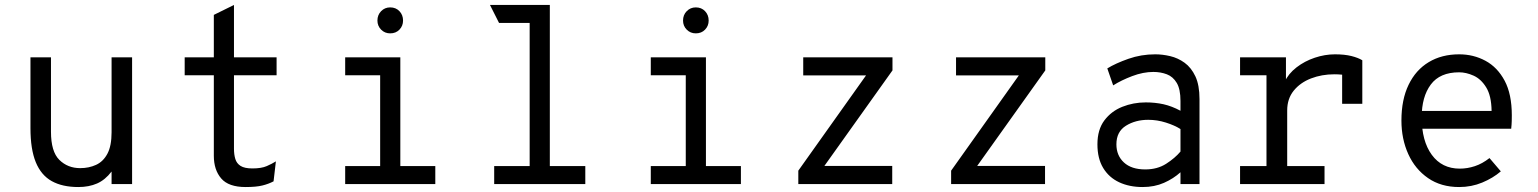

<svg xmlns="http://www.w3.org/2000/svg" viewBox="-20 -742 6200 774"><path d="M295.8 12Q231.4 12 188.5 -11.9Q145.6 -35.9 124.2 -88.2Q102.8 -140.5 102.8 -225.5V-511H185.5V-210.8Q185.5 -130.8 219.2 -97.5Q253 -64.2 303.2 -64.2Q338.5 -64.2 367.2 -77.4Q396 -90.5 412.9 -122.1Q429.8 -153.6 429.8 -208.8V-511H512.5V0H429.8V-50.5Q403.9 -16.6 371.2 -2.3Q338.5 12 295.8 12Z M970.2 12Q901.5 12 871.8 -22.6Q842 -57.1 842 -114.2V-438.5H724.5V-511H842V-682L923.2 -722V-511H1095V-438.5H923.2V-142.2Q923.2 -119.1 928.6 -101.2Q934 -83.2 949.9 -73.1Q965.9 -63 997.5 -63Q1033.9 -63 1055.3 -72.4Q1076.8 -81.8 1092.2 -91.5L1082.8 -11Q1062.8 -0.4 1037.6 5.8Q1012.5 12 970.2 12Z M1512.5 -15V-511H1593.8V-15ZM1371.5 0V-72.5H1734.8V0ZM1371.5 -438.5V-511H1557.5V-438.5ZM1552.9 -607.5Q1531.2 -607.5 1516.4 -622.5Q1501.5 -637.5 1501.5 -659.2Q1501.5 -681.8 1516.4 -697Q1531.2 -712.2 1552.9 -712.2Q1575.8 -712.2 1590.2 -697Q1604.8 -681.8 1604.8 -659.2Q1604.8 -637.5 1590.2 -622.5Q1575.8 -607.5 1552.9 -607.5Z M2115.2 0V-696.5L2196.5 -722V0ZM1972.2 0V-72.5H2339.5V0ZM1991.8 -649.5 1955.2 -722H2196.5L2168.8 -649.5Z M2744.5 -15V-511H2825.8V-15ZM2603.5 0V-72.5H2966.8V0ZM2603.5 -438.5V-511H2789.5V-438.5ZM2784.9 -607.5Q2763.2 -607.5 2748.4 -622.5Q2733.5 -637.5 2733.5 -659.2Q2733.5 -681.8 2748.4 -697Q2763.2 -712.2 2784.9 -712.2Q2807.8 -712.2 2822.2 -697Q2836.8 -681.8 2836.8 -659.2Q2836.8 -637.5 2822.2 -622.5Q2807.8 -607.5 2784.9 -607.5Z M3198.2 0V-54L3471.2 -438H3218V-511H3577.8V-458.2L3303.2 -73H3576.8V0Z M3814.2 0V-54L4087.2 -438H3834V-511H4193.8V-458.2L3919.2 -73H4192.8V0Z M4586.2 12Q4532.8 12 4491.7 -7.2Q4450.6 -26.4 4427.3 -64.7Q4404 -103 4404 -160.2Q4404 -219.2 4431.9 -256.5Q4459.9 -293.8 4504.4 -311.5Q4548.9 -329.2 4599 -329.2Q4636.5 -329.2 4670.2 -321.8Q4703.9 -314.2 4738.8 -295.5V-335.2Q4738.8 -382.4 4723.8 -407.7Q4708.8 -433 4683.8 -442.5Q4658.8 -452 4629.5 -452Q4588.5 -452 4544.1 -435.2Q4499.8 -418.4 4467.5 -397.8L4443.8 -466.2Q4477.4 -486.8 4528.8 -504.9Q4580.1 -523 4637.2 -523Q4666.4 -523 4697.4 -515.7Q4728.5 -508.4 4755.4 -489Q4782.2 -469.6 4798.9 -434.2Q4815.5 -398.8 4815.5 -342.2V0H4738.8V-47.5Q4710.6 -21.9 4672.2 -4.9Q4633.9 12 4586.2 12ZM4596.8 -59Q4645.5 -59 4681.1 -81.8Q4716.6 -104.6 4738.8 -131V-221.8Q4715.1 -236.8 4679.9 -247.9Q4644.8 -259 4608.8 -259Q4557.2 -259 4518.9 -235.1Q4480.5 -211.2 4480.5 -160.2Q4480.5 -115.1 4510.8 -87.1Q4541.1 -59 4596.8 -59Z M4979 0V-72.5H5085.5V-438.5H4979V-511H5164V-396.5L5158 -410.8Q5173.9 -445.2 5206.6 -470.4Q5239.2 -495.6 5280.1 -509.3Q5321 -523 5361.5 -523Q5400.4 -523 5428 -516.1Q5455.6 -509.1 5471.8 -499V-323.5H5390.5V-474.8L5415.5 -436Q5402.8 -439.6 5388.7 -441.1Q5374.6 -442.5 5359 -442.5Q5308.4 -442.5 5265 -425.8Q5221.6 -409 5195.3 -376.5Q5169 -344 5169 -296.8V-72.5H5319.5V0Z M5862.2 12Q5788.9 12 5736.8 -24.1Q5684.6 -60.1 5657.1 -120.9Q5629.5 -181.8 5629.5 -256Q5629.5 -340.5 5658.4 -400.2Q5687.2 -460 5739.6 -491.5Q5791.9 -523 5862.2 -523Q5920 -523 5968.2 -497Q6016.5 -471 6045.5 -416.8Q6074.5 -362.5 6074.5 -277.2Q6074.5 -267.9 6074.2 -254.1Q6073.9 -240.2 6072 -223H5693.5V-294.8H5993Q5992.1 -356 5971.2 -389.8Q5950.4 -423.6 5920.3 -437.1Q5890.2 -450.5 5862.2 -450.5Q5784.6 -450.5 5747.9 -401.2Q5711.2 -352 5711.2 -269.2Q5711.2 -173.5 5751.9 -117.9Q5792.6 -62.2 5864.8 -62.2Q5895.4 -62.2 5925.5 -72.2Q5955.6 -82.1 5984.5 -104.8L6030.2 -51.2Q5998.6 -24.1 5955.3 -6.1Q5912 12 5862.2 12Z"/></svg>

Font: Overpass Mono Light
Style: Regular
Weight: 300
Monospace: yes
Designer: Delve Withrington, Dave Bailey
Foundry: Delve Fonts LLC
Version: Version 4.000